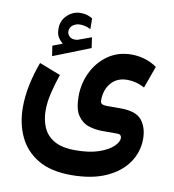

<svg xmlns="http://www.w3.org/2000/svg" viewBox="-90 -662 896 987"><g transform="rotate(10 358.5 -168.5)"><path d="M188 -411.6Q171.4 -425.3 162.1 -441.2Q152.8 -457 152.8 -483.9Q152.8 -527.3 182.9 -555.2Q212.9 -583 251.5 -583Q271.5 -583 285.4 -578.6Q299.3 -574.2 314 -565.9L314.5 -509.8Q286.6 -523.9 258.3 -523.9Q238.8 -523.9 221.9 -512.2Q205.1 -500.5 205.1 -477.5Q205.6 -463.9 218.3 -452.1Q231 -440.4 256.8 -443.8Q257.8 -443.8 260.7 -444.8L330.1 -470.2L337.9 -415L145 -338.9L136.7 -392.1ZM346.2 246.1Q240.7 246.1 173.6 206.3Q106.4 166.5 74.5 98.1Q42.5 29.8 42.5 -55.2Q42.5 -111.8 55.2 -172.6Q67.9 -233.4 90.3 -293.5L201.2 -250.5Q184.1 -200.2 172.4 -151.4Q160.6 -102.5 160.6 -59.1Q160.6 -11.2 177.5 28.8Q194.3 68.8 234.9 92.8Q275.4 116.7 346.2 116.7Q419.4 116.7 468.5 99.6Q517.6 82.5 542 58.8Q566.4 35.2 566.4 15.1Q566.4 6.3 561.5 0.7Q556.6 -4.9 543.9 -4.9H464.8Q428.7 -4.9 394.3 -15.9Q359.9 -26.9 337.4 -60.1Q314.9 -93.3 314.9 -159.7Q314.9 -227.1 343.5 -285.9Q372.1 -344.7 424.3 -381.3Q476.6 -418 547.9 -418Q582 -418 616 -408Q649.9 -397.9 679.7 -377L638.2 -262.2Q613.3 -275.4 590.8 -280.8Q568.4 -286.1 548.3 -286.1Q493.7 -286.1 463.1 -250Q432.6 -213.9 432.6 -160.2Q432.6 -145 441.2 -140.4Q449.7 -135.7 465.3 -135.7H539.1Q619.6 -135.7 649.7 -97.7Q679.7 -59.6 679.7 -0.5Q679.7 66.4 641.6 122.6Q603.5 178.7 529.3 212.4Q455.1 246.1 346.2 246.1Z"/></g></svg>

Font: Vazirmatn RD
Style: Bold
Weight: 700
Designer: Saber Rastikerdar
Foundry: Saber Rastikerdar
Version: Version 32.102